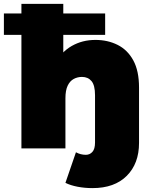

<svg xmlns="http://www.w3.org/2000/svg" viewBox="-57 -762 775 986"><path d="M418 204Q378 204 341.5 197Q305 190 279 177L333 20Q357 33 384 33Q404 33 417.5 18Q431 3 431 -30V-273Q431 -324 413 -345.5Q395 -367 364 -367Q341 -367 321.5 -356.5Q302 -346 290.5 -322Q279 -298 279 -257V0H53V-742H268V-387L225 -433Q257 -495 311.5 -526Q366 -557 433 -557Q496 -557 547 -531.5Q598 -506 627.5 -452Q657 -398 657 -312V-28Q657 78 594 141Q531 204 418 204ZM-37 -583V-693H483V-583Z"/></svg>

Font: MOST Montserrat Black
Style: Regular
Weight: 900
Designer: Julieta Ulanovsky
Foundry: Julieta Ulanovsky
Version: Version 8.000;March 11, 2024;FontCreator 15.0.0.2926 64-bit